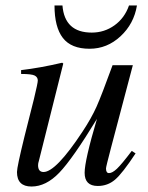

<svg xmlns="http://www.w3.org/2000/svg" viewBox="-20 -670 540 701"><path d="M451 -650H480Q469 -583 420 -537.5Q371 -492 307 -492Q240 -492 209.5 -531.5Q179 -571 179 -650H208Q216 -551 315 -551Q361 -551 398 -577.5Q435 -604 451 -650ZM461 -119 475 -110Q427 -37 400 -14Q373 9 337 9Q289 9 289 -39Q289 -84 334 -236Q245 -90 196.5 -39.5Q148 11 95 11Q42 11 42 -42Q42 -60 69 -170L104 -309Q118 -367 118 -376Q118 -388 107 -394Q96 -400 57 -400V-414Q126 -422 207 -441L211 -438L122 -83Q119 -74 119 -67Q119 -42 139 -42Q184 -42 281 -189Q314 -239 332.5 -280.5Q351 -322 391 -432H465L386 -133Q367 -61 367 -55Q367 -38 378 -38Q390 -38 407 -54Q424 -70 461 -119Z"/></svg>

Font: STIX MathJax Latin
Style: Italic
Weight: 400
Italic angle: -16.33°
Designer: MicroPress Inc., with final additions and corrections provided by Coen Hoffman, Elsevier (retired)
Version: Version 1.1.1